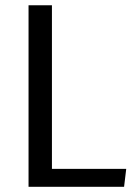

<svg xmlns="http://www.w3.org/2000/svg" viewBox="-20 -722 529 742"><path d="M90.3 0V-701.7H180.7V-69.3H467.8L459.5 0Z"/></svg>

Font: Mako
Style: Regular
Weight: 400
Designer: vernon adams
Foundry: vernon adams
Version: Version 1.000